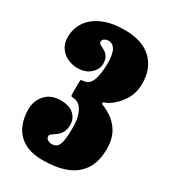

<svg xmlns="http://www.w3.org/2000/svg" viewBox="-188 -856 855 961"><g transform="rotate(30 240.0 -375.0)"><path d="M25 -174Q25 -225 56.8 -260Q88.5 -295 144 -295Q194.5 -295 220.2 -271.2Q246 -247.5 246 -212Q246 -183.5 235.8 -166.8Q225.5 -150 212.2 -140.2Q199 -130.5 188.8 -123.5Q178.5 -116.5 178.5 -108Q178.5 -95.5 189.5 -88.8Q200.5 -82 211 -82Q230.5 -82 242.2 -92.2Q254 -102.5 259 -130.2Q264 -158 264 -210Q264 -261 247.2 -295.2Q230.5 -329.5 203 -335Q189 -338 183 -337.5Q177 -337 177 -353.5V-419Q177 -433.5 181.5 -433.8Q186 -434 198.5 -436Q230 -441.5 242 -478.8Q254 -516 254 -571Q254 -626.5 240.2 -649.8Q226.5 -673 201 -673Q190.5 -673 179.8 -667Q169 -661 169 -648Q169 -639.5 179 -634.2Q189 -629 202.5 -621.5Q216 -614 226 -599.8Q236 -585.5 236 -559Q236 -527.5 208.2 -501.8Q180.5 -476 134 -476Q104.5 -476 77.2 -488.5Q50 -501 32.5 -525.8Q15 -550.5 15 -587Q15 -635.5 41 -674.8Q67 -714 118.5 -737Q170 -760 246 -760Q348 -760 401.5 -708.8Q455 -657.5 455 -571Q455 -517 430 -476.2Q405 -435.5 367 -409Q353 -399 341.5 -396Q330 -393 330 -387.5Q330 -381 339 -378.5Q348 -376 367 -366Q411.5 -342.5 438.2 -301.5Q465 -260.5 465 -200Q465 -125 434.2 -78.8Q403.5 -32.5 347.5 -11.2Q291.5 10 216 10Q145 10 103.2 -15.8Q61.5 -41.5 43.2 -83.5Q25 -125.5 25 -174Z"/></g></svg>

Font: Besley* Condensed Fatface
Style: Regular
Weight: 900
Width: 3
Designer: Owen Earl
Foundry: indestructible type*
Version: Version 3.000; ttfautohint (v1.8.3)